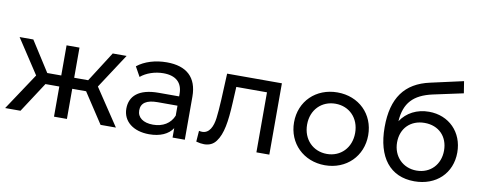

<svg xmlns="http://www.w3.org/2000/svg" viewBox="-66 -1087 3503 1405"><g transform="rotate(10 1686.0 -384.5)"><path d="M127 0 273 -224H376V0H472V-224H575L722 0H836L654 -273L822 -530H719L576 -306H472V-530H376V-306H272L129 -530H27L195 -274L13 0Z M1083 6C1164 6 1225 -21 1257 -70V0H1348V-320C1348 -463 1268 -535 1121 -535C1036 -535 957 -511 902 -467L942 -395C983 -430 1047 -452 1110 -452C1203 -452 1252 -407 1252 -324V-305H1100C952 -305 887 -243 887 -150C887 -57 964 6 1083 6ZM982 -154C982 -209 1023 -236 1104 -236H1252V-162C1228 -102 1172 -68 1099 -68C1026 -68 982 -101 982 -154Z M1433 -1C1455 5 1475 8 1492 8C1530 8 1560 -6 1581 -35C1624 -92 1639 -185 1646 -328L1652 -446H1880V0H1976V-530H1569L1560 -334C1557 -275 1553 -229 1549 -197C1541 -133 1516 -79 1463 -79C1456 -79 1448 -80 1439 -82Z M2113 -265C2113 -109 2230 6 2389 6C2548 6 2664 -109 2664 -265C2664 -422 2548 -535 2389 -535C2230 -535 2113 -422 2113 -265ZM2210 -265C2210 -376 2287 -451 2389 -451C2491 -451 2567 -376 2567 -265C2567 -154 2491 -78 2389 -78C2287 -78 2210 -154 2210 -265Z M2772 -345C2772 -121 2874 8 3054 8C3216 8 3328 -99 3328 -254C3328 -404 3222 -512 3073 -512C2984 -512 2909 -473 2864 -405C2873 -542 2938 -610 3077 -641L3300 -689L3286 -777L3044 -723C2860 -683 2772 -562 2772 -345ZM3056 -426C3160 -426 3230 -356 3230 -251C3230 -147 3159 -72 3056 -72C2955 -72 2881 -147 2881 -251C2881 -356 2952 -426 3056 -426Z"/></g></svg>

Font: Malon Grotesk Med
Style: Regular
Weight: 500
Designer: Julieta Ulanovsky
Foundry: Julieta Ulanovsky
Version: Version 7.200